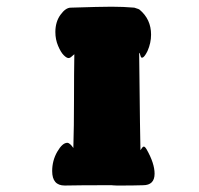

<svg xmlns="http://www.w3.org/2000/svg" viewBox="-20 -578 606 584"><path d="M148.4 -480.5Q148.4 -511.7 164.1 -533.2Q179.7 -554.7 195.3 -554.7Q286.1 -557.6 319.3 -557.6Q355.5 -557.6 388.7 -554.7Q390.6 -553.7 396 -552.2Q401.4 -550.8 404.3 -548.8Q439.5 -519.5 439.5 -472.7Q439.5 -447.3 428.7 -422.9Q420.9 -407.2 415.5 -403.8Q410.2 -400.4 408.2 -405.8Q406.2 -411.1 405.3 -415Q404.3 -418.9 403.3 -416Q406.2 -145.5 407.2 -121.1Q408.2 -123 410.2 -125.5Q412.1 -127.9 413.1 -129.4Q414.1 -130.9 416 -131.8Q418 -132.8 420.4 -130.9Q422.9 -128.9 425.8 -124Q450.2 -81.1 450.2 -49.8Q450.2 -14.6 415 -14.6Q385.7 -13.7 353.5 -13.7Q341.8 -13.7 335 -13.7Q328.1 -13.7 324.7 -14.2Q321.3 -14.6 320.3 -14.6H280.3Q228.5 -14.6 177.7 -13.7H176.8Q138.7 -13.7 138.7 -57.6Q138.7 -89.8 154.3 -116.7Q169.9 -143.6 184.6 -143.6Q192.4 -143.6 203.1 -127.9Q205.1 -193.4 205.1 -275.9Q205.1 -358.4 206.1 -413.1L199.2 -407.2Q193.4 -401.4 188.5 -401.4Q182.6 -401.4 173.8 -410.2Q165 -418.9 156.7 -438.5Q148.4 -458 148.4 -480.5Z"/></svg>

Font: Essays1743
Style: Bold
Weight: 700
Designer: Based on the typeface in a 1743 English translation of the essays of Montaigne.  PostScript/TrueType font designed by Jo
Version: Version 002.100